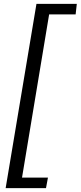

<svg xmlns="http://www.w3.org/2000/svg" viewBox="-20 -798 414 985"><path d="M167 -778H374L368 -724H232L93 113H226L216 167H9Z"/></svg>

Font: Nebula Sans Medium
Style: Regular
Weight: 500
Italic angle: -9°
Designer: Paul D. Hunt for Adobe (as Source Sans)
Foundry: Nebula Entertainment & Broadcasting LLC
Version: Version 1.010